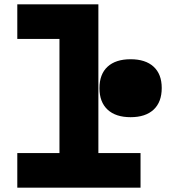

<svg xmlns="http://www.w3.org/2000/svg" viewBox="-20 -868 790 888"><path d="M60 -848H435V-160H630V0H60V-160H255V-688H60ZM584 -326Q515 -326 477.5 -361Q440 -396 440 -460Q440 -525 477.5 -559.5Q515 -594 584 -594Q653 -594 690.5 -559.5Q728 -525 728 -461Q728 -396 690.5 -361Q653 -326 584 -326Z"/></svg>

Font: Martian Mono SemiExpanded ExtraBold
Style: Regular
Weight: 800
Width: 6
Designer: Roman Shamin
Foundry: Evil Martians
Version: Version 1.000